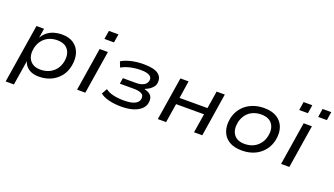

<svg xmlns="http://www.w3.org/2000/svg" viewBox="-74 -1304 3604 2073"><g transform="rotate(20 1727.5 -267.0)"><path d="M38 180 146 -496H233L216 -386Q238 -428 273 -454.5Q308 -481 350.5 -493Q393 -505 438 -505Q521 -505 573.5 -468.5Q626 -432 646.5 -368.5Q667 -305 651 -222Q636 -148 594 -97Q552 -46 491 -18.5Q430 9 355 9Q284 9 238.5 -21.5Q193 -52 179 -102H178L133 180ZM347 -68Q401 -68 444.5 -88Q488 -108 518 -145.5Q548 -183 559 -236Q576 -322 537 -375.5Q498 -429 411 -429Q359 -429 315.5 -409.5Q272 -390 242.5 -352.5Q213 -315 201 -262Q184 -175 223 -121.5Q262 -68 347 -68Z M883 -616 899 -714H1009L993 -616ZM793 0 872 -496H967L888 0Z M1301 9Q1222 9 1157.5 -7.5Q1093 -24 1059 -53L1094 -116Q1130 -88 1185 -75.5Q1240 -63 1305 -63Q1388 -63 1429.5 -83Q1471 -103 1479 -140Q1487 -182 1457.5 -200.5Q1428 -219 1366 -219H1205L1215 -286H1368Q1419 -286 1452.5 -304Q1486 -322 1494 -357Q1502 -394 1471.5 -414.5Q1441 -435 1370 -435Q1309 -435 1251 -422Q1193 -409 1148 -383L1123 -446Q1170 -475 1236.5 -490Q1303 -505 1378 -505Q1498 -505 1548 -466Q1598 -427 1584 -354Q1580 -337 1566 -319Q1552 -301 1530 -285.5Q1508 -270 1479 -259L1477 -255Q1534 -241 1556 -210Q1578 -179 1567 -125Q1559 -86 1525 -55.5Q1491 -25 1435 -8Q1379 9 1301 9Z M1721 0 1800 -496H1894L1863 -295H2184L2216 -496H2310L2232 0H2137L2172 -219H1851L1816 0Z M2687 9Q2596 9 2538.5 -27Q2481 -63 2459 -127.5Q2437 -192 2453 -274Q2465 -329 2493 -372Q2521 -415 2561.5 -444.5Q2602 -474 2652.5 -489.5Q2703 -505 2762 -505Q2852 -505 2909 -469Q2966 -433 2988.5 -370Q3011 -307 2995 -224Q2983 -168 2955 -125Q2927 -82 2887 -52Q2847 -22 2796.5 -6.5Q2746 9 2687 9ZM2691 -68Q2746 -68 2789 -88Q2832 -108 2862 -145.5Q2892 -183 2903 -236Q2921 -322 2882 -375.5Q2843 -429 2755 -429Q2703 -429 2659 -409.5Q2615 -390 2586 -352.5Q2557 -315 2545 -262Q2528 -175 2566.5 -121.5Q2605 -68 2691 -68Z M3137 0 3216 -496H3311L3232 0ZM3340 -614 3355 -711H3455L3440 -614ZM3122 -614 3137 -711H3237L3222 -614Z"/></g></svg>

Font: Nunito Sans 7pt SemiExpanded
Style: Italic
Weight: 400
Width: 6
Italic angle: -9°
Designer: Vernon Adams
Foundry: Vernon Adams
Version: Version 3.101;gftools[0.9.27]